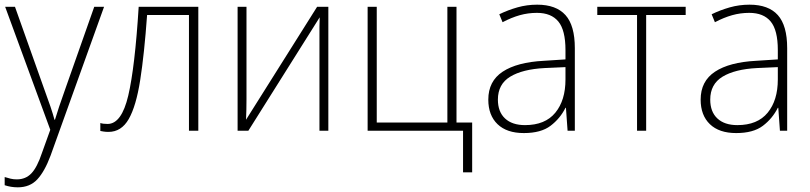

<svg xmlns="http://www.w3.org/2000/svg" viewBox="-22 -559 3464 821"><path d="M0 -530H42L165 -184Q182 -138 193.5 -104Q205 -70 211 -47H213Q220 -70 231 -103.5Q242 -137 258 -181L381 -530H423L194 107Q169 174 137.5 208Q106 242 54 242Q25 242 -2 233V198Q11 202 23 205Q35 208 50 208Q88 208 112.5 182Q137 156 157 96L193 -4Z M826 0H786V-495H607Q595 -328 577.5 -216.5Q560 -105 528.5 -50Q497 5 442 5Q430 5 421 3.5Q412 2 407 1V-33Q418 -29 438 -29Q498 -29 526.5 -150.5Q555 -272 571 -530H826Z M1032 -530V-133Q1032 -110 1031.5 -90Q1031 -70 1030 -47L1334 -530H1382V0H1344V-404Q1344 -425 1344 -444Q1344 -463 1345 -485L1040 0H994V-530Z M1997 178H1958V0H1550V-530H1589V-35H1891V-530H1930V-35H1997Z M2275 -539Q2356 -539 2396 -494.5Q2436 -450 2436 -353V0H2405L2398 -98H2396Q2373 -52 2332 -21Q2291 10 2218 10Q2145 10 2105.5 -28Q2066 -66 2066 -133Q2066 -212 2127.5 -252.5Q2189 -293 2303 -299L2396 -305V-345Q2396 -430 2365.5 -467Q2335 -504 2274 -504Q2236 -504 2200.5 -494Q2165 -484 2127 -464L2113 -498Q2150 -516 2190.5 -527.5Q2231 -539 2275 -539ZM2396 -272 2307 -268Q2212 -263 2159.5 -231Q2107 -199 2107 -133Q2107 -81 2137.5 -52.5Q2168 -24 2223 -24Q2309 -24 2352.5 -77Q2396 -130 2396 -219Z M2910 -495H2741V0H2702V-495H2532V-530H2910Z M3183 -539Q3264 -539 3304 -494.5Q3344 -450 3344 -353V0H3313L3306 -98H3304Q3281 -52 3240 -21Q3199 10 3126 10Q3053 10 3013.5 -28Q2974 -66 2974 -133Q2974 -212 3035.5 -252.5Q3097 -293 3211 -299L3304 -305V-345Q3304 -430 3273.5 -467Q3243 -504 3182 -504Q3144 -504 3108.5 -494Q3073 -484 3035 -464L3021 -498Q3058 -516 3098.5 -527.5Q3139 -539 3183 -539ZM3304 -272 3215 -268Q3120 -263 3067.5 -231Q3015 -199 3015 -133Q3015 -81 3045.5 -52.5Q3076 -24 3131 -24Q3217 -24 3260.5 -77Q3304 -130 3304 -219Z"/></svg>

Font: Noto Sans Disp ExtLt
Style: Regular
Weight: 200
Designer: Monotype Design Team
Foundry: Monotype Imaging Inc.
Version: Version 2.000;GOOG;noto-source:20170915:90ef993387c0